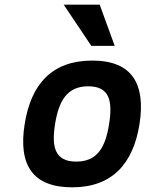

<svg xmlns="http://www.w3.org/2000/svg" viewBox="-20 -786 623 821"><path d="M374.5 -527C202.6 -527 112.6 -426.9 85.4 -255C56.9 -75 124.6 15 288.6 15C458.7 15 549.5 -85.2 576.4 -255C603.5 -426.4 545.5 -527 374.5 -527ZM306 -95C214.6 -95 199.9 -157.1 215.4 -255C230.9 -352.7 265.7 -417 357 -417C449.2 -417 462.1 -354.4 446.4 -255C430.9 -157 396.9 -95 306 -95ZM370.4 -590H470.4L406.3 -766H252.3Z"/></svg>

Font: Fog Sans
Style: It
Weight: 700
Foundry: Intel Corporation
Version: Version 1.00